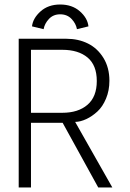

<svg xmlns="http://www.w3.org/2000/svg" viewBox="-20 -832 576 852"><path d="M122 -715Q126 -751 160 -781.5Q194 -812 247 -812Q300 -812 334.2 -782Q368.5 -752 372.5 -715L321.5 -702.5Q317 -727.5 297.5 -748Q278 -768.5 247 -768.5Q216.5 -768.5 197.2 -748Q178 -727.5 173.5 -702.5ZM63 -660H275Q327.5 -660 370 -639Q412.5 -618 439 -575Q465.5 -532 465.5 -473.5Q465.5 -430.5 450.5 -394.5Q435.5 -358.5 412 -337Q388.5 -315.5 362.8 -303.5Q337 -291.5 313.5 -291L478.5 0H416L258 -287H117.5V0H63ZM117.5 -331.5H256.5Q327 -331.5 368.2 -367Q409.5 -402.5 409.5 -472.5Q409.5 -542.5 368.5 -576.8Q327.5 -611 256.5 -611H117.5Z"/></svg>

Font: League Spartan Light
Style: Regular
Weight: 277
Foundry: The League of Moveable Type
Version: Version 2.002